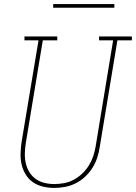

<svg xmlns="http://www.w3.org/2000/svg" viewBox="-20 -914 667 942"><path d="M246 8Q218 8 190.5 1.5Q163 -5 141.5 -20Q120 -35 106 -58Q92 -81 86 -107Q80 -133 81 -161.5Q82 -190 86 -218L169 -716H100V-735H261V-716H190L107 -215Q103 -190 102 -164.5Q101 -139 106 -115.5Q111 -92 123 -71.5Q135 -51 154 -37Q173 -23 197 -17Q221 -11 246 -11Q270 -11 294.5 -15.5Q319 -20 341.5 -32Q364 -44 383 -62Q402 -80 415.5 -101.5Q429 -123 437 -146.5Q445 -170 449 -194L535 -716H466V-735H627V-716H556L469 -191Q465 -165 456.5 -139Q448 -113 433 -89.5Q418 -66 397 -46.5Q376 -27 351 -14.5Q326 -2 299 3Q272 8 246 8ZM241 -876V-894H541V-876Z"/></svg>

Font: Iosevka Etoile Thin Oblique
Style: Regular
Weight: 100
Italic angle: -9°
Designer: Belleve Invis
Foundry: Belleve Invis
Version: Version 15.5.2; ttfautohint (v1.8.4)